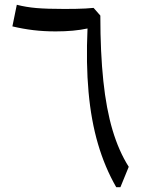

<svg xmlns="http://www.w3.org/2000/svg" viewBox="-20 -781 592 801"><path d="M398.6 -716 370.4 -748.1Q355.1 -746.5 336.6 -745.5Q318.1 -744.5 296.1 -744.1Q274.1 -743.7 248.1 -743.7Q175.9 -743.7 132.4 -747.4Q88.9 -751.1 50.1 -761.1L31.7 -670.9Q76 -660.4 119.5 -655.2Q162.9 -650 212.4 -650Q289.4 -650 345.1 -662.2Q338.6 -516.2 349.4 -397.3Q360.1 -278.3 388.8 -180.5Q417.4 -82.8 464.9 0H482.3L517.1 -85.1Q475.7 -150.4 449.6 -238Q423.5 -325.5 411.1 -443.2Q398.6 -560.8 398.6 -716Z"/></svg>

Font: Pinar FD VF
Style: Regular
Weight: 300
Designer: Amin Abedi
Version: Version 2.000